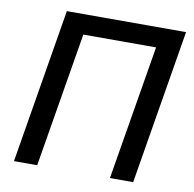

<svg xmlns="http://www.w3.org/2000/svg" viewBox="-81 -809 897 890"><g transform="rotate(10 368.0 -363.5)"><path d="M723.7 -727.3H162.6L41.9 0H151.3L256.7 -633.5H599.1L493.6 0H603Z"/></g></svg>

Font: Margiela Sans Medium
Style: Italic
Weight: 500
Italic angle: -9.39999°
Designer: Stefan Endress, Andreas Faust
Version: Version 1.100;FEAKit 1.0